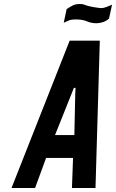

<svg xmlns="http://www.w3.org/2000/svg" viewBox="-20 -938 579 958"><path d="M37.5 0H155L210 -150H344.5L339 0H456.5L478 -735H327.5ZM254.5 -264 338 -472.5 348.5 -499.5H357L355.5 -472.5L351 -264ZM298 -824.5Q309.5 -829.5 321.8 -835.2Q334 -841 358.5 -841Q392.5 -841 414 -831.5Q435.5 -822 461 -822Q477 -822 494.2 -827.8Q511.5 -833.5 524 -845.5L539 -914.5Q507 -900.5 496.8 -898.8Q486.5 -897 477.5 -898Q447 -902 431.5 -905.5Q416 -909 408.8 -911.8Q401.5 -914.5 395.8 -916.2Q390 -918 379 -918Q356 -918 341.8 -910.2Q327.5 -902.5 312.5 -892.5Z"/></svg>

Font: League Gothic SemiExpanded Italic
Style: Regular
Weight: 400
Width: 6
Designer: The League of Moveable Type
Version: Version 1.600; ttfautohint (v1.8.3)